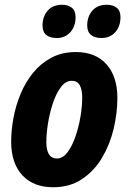

<svg xmlns="http://www.w3.org/2000/svg" viewBox="-20 -778 541 808"><path d="M204 10Q121 10 74 -40.5Q27 -91 27 -182Q27 -229 36.5 -281Q46 -333 66.5 -382.5Q87 -432 119 -471.5Q151 -511 196 -535Q241 -559 299 -559Q382 -559 428 -507.5Q474 -456 474 -366Q474 -303 458.5 -237Q443 -171 410 -115Q377 -59 325.5 -24.5Q274 10 204 10ZM220 -111Q244 -111 263.5 -136.5Q283 -162 297 -202Q311 -242 318.5 -286Q326 -330 326 -367Q326 -401 315.5 -419.5Q305 -438 282 -438Q256 -438 236 -411Q216 -384 202.5 -343.5Q189 -303 182 -259Q175 -215 175 -180Q175 -111 220 -111ZM407 -618Q379 -618 363 -631Q347 -644 347 -671Q347 -708 368.5 -733Q390 -758 430 -758Q455 -758 471 -745.5Q487 -733 487 -706Q487 -667 465 -642.5Q443 -618 407 -618ZM219 -618Q190 -618 174.5 -631Q159 -644 159 -671Q159 -708 180.5 -733Q202 -758 242 -758Q266 -758 282 -745.5Q298 -733 298 -706Q298 -667 276 -642.5Q254 -618 219 -618Z"/></svg>

Font: Noto Sans Condensed ExtraBold
Style: Italic
Weight: 800
Width: 3
Italic angle: -12°
Designer: Monotype Design Team
Foundry: Monotype Imaging Inc.
Version: Version 2.013; ttfautohint (v1.8.4.7-5d5b)